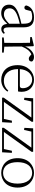

<svg xmlns="http://www.w3.org/2000/svg" viewBox="1259 -1820 575 3133"><g transform="rotate(90 1546.5 -253.5)"><path d="M367 -115C303 -54 265 -30 215 -30C155 -30 116 -62 116 -125C116 -174 147 -216 236 -250C273 -264 321 -278 367 -289ZM517 -45C500 -30 488 -24 472 -24C443 -24 426 -44 426 -113V-354C426 -473 372 -521 262 -521C161 -521 89 -476 69 -395C72 -376 84 -364 104 -364C125 -364 138 -376 143 -402L161 -472C191 -486 220 -491 249 -491C329 -491 367 -462 367 -349V-315C320 -305 269 -292 225 -277C102 -235 56 -187 56 -114C56 -31 114 14 192 14C261 14 307 -18 369 -84C376 -23 403 13 453 13C485 13 511 0 532 -28Z M734 -511 721 -518 585 -485V-459L678 -455C680 -405 681 -349 681 -281V-226C681 -172 680 -91 679 -36L591 -27V0H838V-27L742 -36C740 -91 739 -173 739 -226V-321C772 -403 812 -454 867 -478L878 -468C900 -448 916 -436 938 -436C970 -436 984 -454 984 -487C975 -507 945 -521 909 -521C840 -521 772 -463 739 -375Z M1108 -290C1116 -412 1189 -491 1278 -491C1366 -491 1419 -420 1419 -340C1419 -306 1410 -290 1381 -290ZM1472 -260C1476 -275 1478 -296 1478 -320C1478 -435 1403 -521 1280 -521C1155 -521 1043 -418 1043 -254C1043 -74 1153 14 1283 14C1365 14 1434 -25 1475 -88L1459 -101C1419 -56 1367 -29 1298 -29C1196 -29 1109 -99 1107 -260Z M1949 -160 1921 -30H1643L1966 -481V-507H1583L1575 -363L1610 -359L1636 -478H1898L1574 -27V0H1974L1983 -160Z M2440 -160 2412 -30H2134L2457 -481V-507H2074L2066 -363L2101 -359L2127 -478H2389L2065 -27V0H2465L2474 -160Z M2801 14C2922 14 3041 -71 3041 -253C3041 -433 2921 -521 2801 -521C2680 -521 2561 -433 2561 -253C2561 -72 2679 14 2801 14ZM2801 -16C2694 -16 2626 -101 2626 -252C2626 -403 2694 -491 2801 -491C2908 -491 2976 -403 2976 -252C2976 -101 2908 -16 2801 -16Z"/></g></svg>

Font: Noto Serif CJK KR ExtraLight
Style: Regular
Weight: 250
Designer: Ryoko NISHIZUKA 西塚涼子 (kana & ideographs); Frank Grießhammer (Latin, Greek & Cyrillic); Wenlong ZHANG 张文龙 (bopomofo); San
Foundry: Adobe Systems Incorporated
Version: Version 1.000;PS 1;hotconv 16.6.53;makeotf.lib2.5.65590